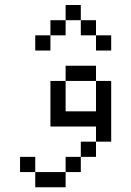

<svg xmlns="http://www.w3.org/2000/svg" viewBox="-20 -708 540 790"><path d="M437.5 -500V-562.5H375V-500ZM125 0V62.5H250V0ZM125 0V-62.5H62.5V0ZM250 0H312.5V-62.5H250ZM312.5 -62.5H375V-125H312.5ZM375 -125H437.5Q437.5 -125 437.5 -375H375Q375 -375 375 -250H250Q250 -250 250 -375H187.5V-187.5H375ZM250 -375H375V-437.5H250ZM187.5 -562.5H125V-500H187.5ZM187.5 -562.5H250V-625H187.5ZM375 -562.5V-625H312.5V-562.5ZM250 -625H312.5V-687.5H250Z"/></svg>

Font: UnifontExMono
Style: Regular
Weight: 500
Version: Version 15.0.06